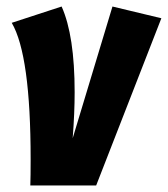

<svg xmlns="http://www.w3.org/2000/svg" viewBox="-20 -569 515 589"><path d="M209 -286Q209 -223 203 -145L325 -549L475 -513L275 0H73Q74 -28 74 -80Q74 -400 16 -499L169 -549Q209 -460 209 -286Z"/></svg>

Font: Fira Sans Extra Condensed ExtraBold
Style: Italic
Weight: 800
Width: 3
Italic angle: -8°
Designer: Carrois Corporate & Edenspiekermann AG
Foundry: Carrois Corporate GbR & Edenspiekermann AG
Version: Version 4.203